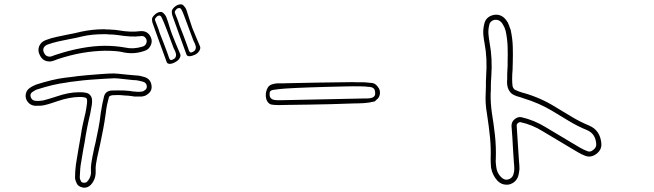

<svg xmlns="http://www.w3.org/2000/svg" viewBox="-20 -815 3040 893"><path d="M910 -600Q914 -591 907.5 -579.5Q901 -568 888 -561Q873 -554 861.5 -553.5Q850 -553 847 -562Q844 -571 834 -598Q824 -625 812.5 -657Q801 -689 792 -714Q783 -739 781 -745Q779 -753 779 -761.5Q779 -770 789 -780Q800 -791 813 -794Q826 -797 833 -790Q843 -780 847 -769Q854 -748 860.5 -727Q867 -706 874 -686Q883 -664 892 -642.5Q901 -621 910 -600ZM888 -583Q891 -589 891 -594.5Q891 -600 889 -604Q888 -610 885 -615Q882 -620 880 -625Q877 -633 869.5 -653Q862 -673 853 -697.5Q844 -722 836 -743Q828 -764 823 -772Q822 -774 818 -776.5Q814 -779 809 -777Q804 -776 800 -771.5Q796 -767 795 -765Q791 -759 795 -751Q800 -738 805 -725.5Q810 -713 814 -699Q814 -699 820 -684Q826 -669 834 -648Q842 -627 849 -607.5Q856 -588 859 -579Q861 -576 863 -573Q865 -570 869 -571Q875 -572 881 -576Q887 -580 888 -583ZM782 -651Q799 -608 818 -564Q822 -556 815.5 -544.5Q809 -533 795 -526Q781 -518 769.5 -518Q758 -518 755 -527Q752 -536 742 -563Q732 -590 720.5 -622Q709 -654 700 -679Q691 -704 689 -710Q687 -718 687 -726Q687 -734 697 -744Q707 -755 720 -758.5Q733 -762 740 -754Q750 -745 754 -734Q762 -713 768 -692Q774 -671 782 -651ZM796 -548Q799 -554 799 -559.5Q799 -565 797 -569Q796 -575 793 -580Q790 -585 788 -590Q785 -598 777.5 -618Q770 -638 761 -662.5Q752 -687 743.5 -707.5Q735 -728 730 -737Q729 -739 725.5 -741.5Q722 -744 717 -742Q712 -741 708 -736.5Q704 -732 702 -729Q699 -724 703 -716Q708 -703 713 -690.5Q718 -678 722 -664Q722 -663 728 -648Q734 -633 742 -612.5Q750 -592 757 -572.5Q764 -553 767 -544Q768 -541 770.5 -538Q773 -535 777 -536Q783 -537 789 -541Q795 -545 796 -548ZM631 -670Q662 -673 677 -650Q694 -623 677 -597Q669 -583 648 -577Q603 -562 557 -571Q537 -576 514.5 -577.5Q492 -579 467 -579Q416 -578 363 -569Q310 -560 249 -540Q246 -539 243.5 -538Q241 -537 239 -536Q236 -535 233 -534Q230 -533 227 -532Q220 -529 211 -529Q180 -529 166 -557Q154 -578 162 -600Q171 -621 194 -629Q217 -638 246 -644Q258 -646 270 -649Q282 -652 294 -654Q311 -657 327 -660.5Q343 -664 359 -668Q383 -673 409 -676Q435 -679 465 -679H466Q471 -678 476 -678Q481 -678 485 -678Q496 -677 508 -676.5Q520 -676 531 -674Q588 -664 631 -670ZM658 -609Q667 -624 658 -637Q650 -650 634 -647Q611 -644 585 -645.5Q559 -647 527 -652Q506 -655 484 -655Q480 -656 475 -656Q470 -656 465 -656Q407 -656 364 -646Q348 -642 331.5 -638.5Q315 -635 298 -632Q286 -630 274 -627Q262 -624 250 -622Q237 -619 225 -615.5Q213 -612 202 -608Q188 -603 183 -592Q178 -581 186 -567Q191 -557 200.5 -553.5Q210 -550 220 -553Q223 -554 225.5 -555Q228 -556 230 -557Q233 -558 236 -559Q239 -560 242 -561Q364 -601 466 -602Q492 -602 515.5 -600Q539 -598 561 -594Q600 -585 642 -598Q653 -601 658 -609ZM651 -457Q682 -448 685 -415Q688 -389 661 -373Q657 -370 651 -368.5Q645 -367 640 -366H605L593 -368Q585 -369 576 -370Q567 -371 558 -371Q542 -373 528 -373Q514 -373 501 -372Q497 -371 492 -369Q487 -367 486 -361Q482 -347 478 -328Q474 -309 472 -289Q466 -246 460 -215Q454 -184 447 -150Q444 -136 440.5 -120.5Q437 -105 433 -87L432 -83Q429 -67 426.5 -52Q424 -37 425 -21Q426 6 416 25Q410 37 402 45Q389 58 372 58Q366 58 364 57Q341 52 335 34Q333 29 331 23Q329 17 329 10Q329 -4 330 -19Q331 -34 333 -49Q336 -68 339 -86Q342 -104 345 -122L357 -191Q360 -213 363.5 -229Q367 -245 370 -258Q374 -274 377.5 -290Q381 -306 384 -330Q387 -353 382 -358Q376 -364 348 -364Q302 -363 249 -345Q234 -340 219 -335Q204 -330 187 -326Q169 -322 144 -323Q116 -325 103 -351Q97 -365 100.5 -380Q104 -395 116 -404Q125 -411 133.5 -415Q142 -419 149 -422Q184 -433 218 -441.5Q252 -450 286 -454Q295 -455 303.5 -456Q312 -457 320 -458Q331 -460 341.5 -461Q352 -462 362 -463Q368 -464 387.5 -465.5Q407 -467 431 -469Q455 -471 472.5 -472Q490 -473 491 -473Q511 -474 530.5 -472Q550 -470 569 -468Q580 -467 591.5 -466Q603 -465 614 -464Q622 -464 631.5 -462Q641 -460 651 -457ZM650 -393Q659 -398 661 -403.5Q663 -409 663 -413Q662 -430 645 -435Q627 -440 613 -442Q602 -442 590 -443.5Q578 -445 567 -446Q548 -448 529.5 -450Q511 -452 493 -450Q489 -450 472 -449Q455 -448 432.5 -446.5Q410 -445 391 -443.5Q372 -442 364 -441Q354 -440 344 -438.5Q334 -437 323 -436Q315 -435 306 -434Q297 -433 289 -431Q257 -427 223.5 -419Q190 -411 156 -400Q150 -399 143.5 -395Q137 -391 129 -386Q117 -376 124 -361Q129 -348 145 -346Q156 -345 165.5 -346Q175 -347 182 -348Q212 -356 242 -366Q271 -376 297 -381Q323 -386 348 -386H354Q368 -386 380 -383.5Q392 -381 399 -373Q407 -364 408 -351.5Q409 -339 407 -327Q403 -302 399.5 -285.5Q396 -269 392 -253Q389 -240 386 -224.5Q383 -209 379 -187Q377 -170 373.5 -152.5Q370 -135 367 -118Q364 -100 361 -82Q358 -64 355 -46Q353 -32 352.5 -17.5Q352 -3 351 10Q351 18 356 26Q357 33 368 35Q379 36 385 30Q392 23 396 15Q400 7 402 -1.5Q404 -10 403 -20Q402 -37 404.5 -54Q407 -71 410 -87L411 -91Q415 -110 418 -125.5Q421 -141 425 -155Q432 -189 438 -219Q444 -249 449 -292Q452 -313 456 -332Q460 -351 464 -367Q471 -392 499 -394Q527 -395 559 -394Q568 -393 577.5 -392.5Q587 -392 595 -390L608 -389L618 -388Q624 -388 629 -388Q634 -388 638 -389Q645 -389 650 -393Z M1621 -433Q1638 -432 1655 -432.5Q1672 -433 1689 -431Q1699 -430 1709.5 -429Q1720 -428 1727 -422Q1734 -417 1738 -410Q1749 -397 1747 -379Q1745 -361 1731 -351Q1730 -350 1726.5 -346.5Q1723 -343 1721 -343Q1697 -337 1674 -335.5Q1651 -334 1627 -334Q1569 -332 1519 -330.5Q1469 -329 1419.5 -328.5Q1370 -328 1312 -327Q1305 -327 1288.5 -326.5Q1272 -326 1256 -327Q1240 -328 1234 -332Q1220 -342 1217 -361Q1214 -380 1221 -398.5Q1228 -417 1243 -422Q1261 -428 1279.5 -427.5Q1298 -427 1317 -428Q1393 -430 1469 -431Q1545 -432 1621 -433ZM1358 -406Q1332 -405 1304.5 -403Q1277 -401 1251 -397Q1244 -396 1239 -392.5Q1234 -389 1234 -380Q1232 -359 1249 -352Q1259 -349 1269.5 -349Q1280 -349 1291 -349Q1386 -351 1481.5 -353Q1577 -355 1672 -357Q1701 -356 1713 -361.5Q1725 -367 1725 -380Q1725 -399 1716.5 -405Q1708 -411 1694 -411Q1684 -413 1654 -413.5Q1624 -414 1584 -413Q1544 -412 1501 -411Q1458 -410 1420 -408.5Q1382 -407 1358 -406Z M2335 44Q2312 44 2294 26Q2270 0 2264 -35Q2263 -46 2262.5 -56.5Q2262 -67 2262 -77Q2264 -126 2259 -176.5Q2254 -227 2245 -285Q2236 -336 2239 -381Q2239 -389 2239.5 -397.5Q2240 -406 2240 -414Q2240 -425 2240 -436.5Q2240 -448 2241 -459Q2247 -545 2234 -612Q2230 -631 2228 -654Q2226 -677 2232 -702Q2238 -734 2270 -744Q2301 -753 2325 -732Q2329 -728 2333.5 -722.5Q2338 -717 2342 -710Q2349 -694 2352 -684L2355 -677Q2364 -635 2365 -597.5Q2366 -560 2365 -527Q2365 -518 2364.5 -509Q2364 -500 2364 -490Q2363 -480 2362.5 -470Q2362 -460 2362 -449V-446Q2362 -438 2362.5 -429.5Q2363 -421 2364 -414Q2368 -401 2376 -397Q2384 -393 2392.5 -390Q2401 -387 2410 -384L2418 -382Q2495 -360 2564 -317Q2602 -294 2640.5 -271Q2679 -248 2720 -231Q2772 -209 2777 -147Q2779 -117 2752 -98Q2728 -81 2703 -90Q2686 -96 2666 -108L2634 -127Q2602 -146 2569.5 -165.5Q2537 -185 2505 -204Q2456 -235 2400 -247Q2393 -247 2388 -242Q2383 -237 2383 -232Q2385 -205 2386.5 -178Q2388 -151 2390 -124L2394 -63Q2395 -55 2395.5 -46Q2396 -37 2396 -28Q2394 -9 2390 5Q2379 35 2348 43Q2344 44 2341 44Q2338 44 2335 44ZM2287 -723Q2285 -723 2282 -723Q2279 -723 2277 -722Q2258 -716 2255 -697Q2250 -675 2252 -654.5Q2254 -634 2257 -617Q2264 -580 2266 -541Q2268 -502 2265 -458Q2264 -447 2263.5 -436Q2263 -425 2263 -414Q2263 -405 2263 -396.5Q2263 -388 2262 -380Q2261 -337 2268 -288Q2276 -241 2282 -186.5Q2288 -132 2286 -76Q2285 -66 2286 -57Q2287 -48 2288 -39Q2291 -10 2311 9Q2326 24 2342 20Q2360 16 2367 -1Q2372 -16 2372 -28Q2372 -36 2371.5 -44.5Q2371 -53 2370 -61L2366 -122Q2365 -149 2363 -176Q2361 -203 2359 -230Q2359 -248 2373 -260Q2388 -273 2405 -270Q2465 -256 2517 -224Q2549 -205 2581.5 -185.5Q2614 -166 2646 -147L2678 -128Q2695 -118 2712 -112Q2725 -106 2738 -117Q2755 -129 2753 -146Q2750 -193 2710 -210Q2668 -227 2629 -250.5Q2590 -274 2552 -297Q2488 -336 2411 -359L2403 -362Q2394 -364 2384 -367.5Q2374 -371 2365 -376Q2356 -381 2350 -390.5Q2344 -400 2342 -407Q2339 -417 2338.5 -427Q2338 -437 2339 -447V-450Q2339 -460 2339 -470.5Q2339 -481 2340 -491Q2341 -500 2341 -509.5Q2341 -519 2341 -528Q2342 -560 2341 -596Q2340 -632 2332 -671L2330 -676Q2329 -681 2326.5 -687Q2324 -693 2320 -699Q2316 -708 2309 -714Q2299 -723 2287 -723Z"/></svg>

Font: Shizuru
Style: Regular
Weight: 400
Version: Version 1.000